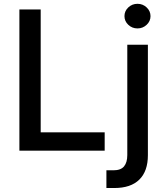

<svg xmlns="http://www.w3.org/2000/svg" viewBox="-20 -776 853 989"><path d="M79.9 0V-727.3H189.6V-94.5H519.2V0ZM635.7 -545.5H741.8V23.4Q741.8 105.5 697.8 149Q653.8 192.5 568.9 192.5H528.1V101.2H564.3Q602.3 101.2 619 81Q635.7 60.7 635.7 22.7ZM688.2 -629.6Q660.5 -629.6 640.8 -648.3Q621.1 -666.9 621.1 -692.8Q621.1 -719.1 640.8 -737.7Q660.5 -756.4 688.2 -756.4Q715.6 -756.4 735.4 -737.7Q755.3 -719.1 755.3 -692.8Q755.3 -666.9 735.4 -648.3Q715.6 -629.6 688.2 -629.6Z"/></svg>

Font: Inter Zeller Medium
Style: Regular
Weight: 500
Designer: Rasmus Andersson; Joe Bland
Foundry: zeller
Version: Version 3.015;git-dec3a8cb1